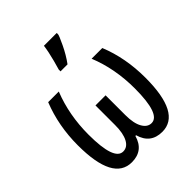

<svg xmlns="http://www.w3.org/2000/svg" viewBox="-215 -893 1030 1030"><g transform="rotate(-45 300.0 -378.0)"><path d="M95.2 -536.1H175.8Q125 -408.2 125 -259.8Q125 -64 192.9 -64Q225.6 -64 243.9 -98.6Q262.2 -133.3 262.2 -194.8V-344.2H338.9V-194.8Q338.9 -131.3 358.2 -97.7Q377.4 -64 408.2 -64Q476.1 -64 476.1 -259.8Q476.1 -409.2 424.8 -536.1H505.9Q557.1 -410.2 557.1 -259.8Q557.1 9.8 416 9.8Q327.6 9.8 303.2 -77.1H297.9Q273.4 9.8 185.1 9.8Q43.9 9.8 43.9 -259.8Q43.9 -407.2 95.2 -536.1ZM258.8 -619.1 273.4 -671.4Q288.1 -727.1 293 -766.1H390.1V-755.9Q390.1 -748 366 -697.3Q341.8 -646.5 312 -606H258.8Z"/></g></svg>

Font: Noto Mono
Style: Regular
Weight: 400
Designer: Monotype Design Team
Foundry: Monotype Imaging Inc.
Version: Version 1.00